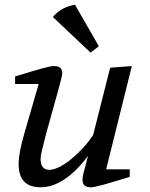

<svg xmlns="http://www.w3.org/2000/svg" viewBox="-20 -787 637 814"><path d="M44 -431V-463Q119 -486 157 -496.5Q195 -507 209 -507Q244 -507 244 -477Q244 -469 237 -442.5Q230 -416 220 -379.5Q210 -343 198 -301Q186 -259 176 -221.5Q166 -184 159 -154.5Q152 -125 152 -114Q152 -67 189 -67Q208 -67 232.5 -79.5Q257 -92 282.5 -113Q308 -134 332.5 -160.5Q357 -187 375 -215L447 -500L539 -507L430 -69H530V-37Q455 -14 417 -3.5Q379 7 365 7Q330 7 330 -23Q329 -36 337 -64L353 -126Q253 7 152 7Q59 7 59 -91Q59 -140 84 -224L144 -431ZM204 -715Q239 -757 298 -767L399 -591L364 -564Z"/></svg>

Font: Volkhov
Style: Italic
Weight: 400
Italic angle: -12°
Designer: Cyreal (www.cyreal.org)
Foundry: Cyreal (www.cyreal.org)
Version: Version 1.010